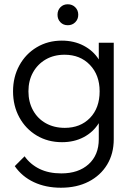

<svg xmlns="http://www.w3.org/2000/svg" viewBox="-20 -670 622 898"><path d="M270 -5Q204 -5 152 -36Q100 -67 70.5 -121Q41 -175 41 -243Q41 -310 70.5 -364Q100 -418 152 -449Q204 -480 269 -480Q326 -480 371 -456.5Q416 -433 442 -392V-470H512V-19Q512 49 481 100Q450 151 394.5 179.5Q339 208 265 208Q194 208 138.5 182Q83 156 49 107L95 61Q122 99 165 120Q208 141 267 141Q347 141 394.5 98Q442 55 442 -19V-94Q416 -52 371.5 -28.5Q327 -5 270 -5ZM283 -72Q356 -72 401 -118.5Q446 -165 446 -243Q446 -319 400.5 -366.5Q355 -414 282 -414Q232 -414 194 -392Q156 -370 134.5 -331.5Q113 -293 113 -243Q113 -193 134.5 -154Q156 -115 194.5 -93.5Q233 -72 283 -72ZM297 -552Q276 -552 262.5 -566Q249 -580 249 -601Q249 -622 262.5 -636Q276 -650 297 -650Q318 -650 332 -636Q346 -622 346 -601Q346 -580 332 -566Q318 -552 297 -552Z"/></svg>

Font: Outfit Light
Style: Regular
Weight: 300
Designer: Rodrigo Fuenzalida
Foundry: fragTYPE
Version: Version 1.100; ttfautohint (v1.8.4.7-5d5b)